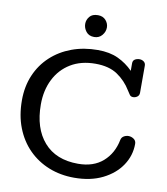

<svg xmlns="http://www.w3.org/2000/svg" viewBox="-111 -1169 1110 1273"><g transform="rotate(10 444.0 -532.5)"><path d="M475.1 12.2Q382.8 12.2 304.4 -19Q226.1 -50.3 168 -108.6Q109.9 -167 77.6 -249.3Q45.4 -331.5 45.4 -434.1Q45.4 -527.3 78.1 -603.8Q110.8 -680.2 170.2 -735.1Q229.5 -790 309.6 -819.6Q389.6 -849.1 484.4 -849.1Q564.5 -849.1 621.3 -822.5Q678.2 -795.9 722.2 -751V-801.8Q722.2 -820.3 735.6 -828.6Q749 -836.9 767.1 -836.9Q783.2 -836.9 795.7 -827.4Q808.1 -817.9 808.1 -800.8V-618.2Q808.1 -601.1 795.7 -591.6Q783.2 -582 767.1 -582Q750.5 -582 742.7 -595Q734.9 -607.9 726.1 -620.1Q690.4 -679.2 633.3 -718Q576.2 -756.8 484.4 -756.8Q387.7 -756.8 318.1 -714.6Q248.5 -672.4 211.2 -598.1Q173.8 -523.9 173.8 -428.7Q173.8 -268.1 254.6 -175.8Q335.4 -83.5 484.4 -83.5Q587.9 -83.5 651.6 -139.4Q715.3 -195.3 733.4 -288.1Q737.3 -305.7 752 -314.2Q766.6 -322.8 783.2 -322.8Q802.2 -322.8 818.6 -311.5Q835 -300.3 835 -278.8Q835 -200.2 790.8 -134Q746.6 -67.9 665.8 -27.8Q585 12.2 475.1 12.2ZM443.8 -929.7Q408.2 -929.7 389.4 -953.6Q370.6 -977.5 370.6 -1005.9Q370.6 -1032.7 388.7 -1054.7Q406.7 -1076.7 444.8 -1076.7Q478.5 -1076.7 497.6 -1054.9Q516.6 -1033.2 516.6 -1005.9Q516.6 -977.5 496.6 -953.6Q476.6 -929.7 443.8 -929.7Z"/></g></svg>

Font: Cutive
Style: Regular
Weight: 400
Version: Version 1.100; ttfautohint (v1.8.4.7-5d5b)